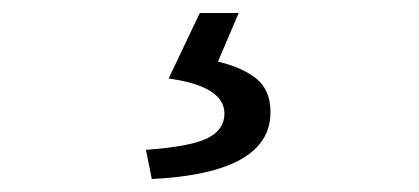

<svg xmlns="http://www.w3.org/2000/svg" viewBox="-20 -23 646 296"><path d="M214 253 205 208Q274 203 300 190Q326 177 326 152Q326 110 240 98L288 -3H348L316 72Q354 81 375.5 98.5Q397 116 397 150Q397 244 214 253Z"/></svg>

Font: Source Han Sans & Saira Hybrid
Style: Regular
Weight: 400
Designer: Ryoko NISHIZUKA 西塚涼子 (kana & ideographs); Paul D. Hunt (Latin, Greek & Cyrillic); Wenlong ZHANG 张文龙 (bopomofo); Sandoll 
Foundry: Adobe Systems Incorporated
Version: Version 1.00;August 2, 2021;FontCreator 13.0.0.2675 64-bit